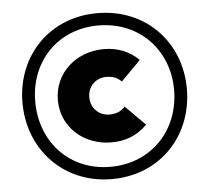

<svg xmlns="http://www.w3.org/2000/svg" viewBox="-52 -774 915 839"><g transform="rotate(-5 405.5 -354.0)"><path d="M406 10C618 10 766 -149 766 -355C766 -560 617 -718 404 -718C193 -718 45 -560 45 -356C45 -150 195 10 406 10ZM101 -356C101 -530 224 -664 404 -664C585 -664 710 -529 710 -356C710 -179 585 -44 404 -44C225 -44 101 -179 101 -356ZM200 -354C200 -237 295 -150 418 -150C480 -150 531 -170 575 -214L488 -301C472 -282 451 -272 420 -272C374 -272 338 -306 338 -355C338 -404 374 -437 420 -437C449 -437 469 -428 486 -411L572 -498C532 -538 480 -559 420 -559C295 -559 200 -471 200 -354Z"/></g></svg>

Font: MV Cash
Style: Bold
Weight: 700
Designer: Rodrigo Fuenzalida
Foundry: fragTYPE
Version: Version 1.100;Glyphs 3.1.2 (3151)